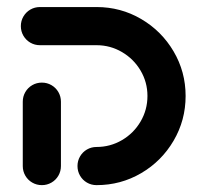

<svg xmlns="http://www.w3.org/2000/svg" viewBox="-20 -539 597 559"><path d="M101.9 -298.5Q117 -298.5 129.8 -291.1Q142.6 -283.7 150 -270.9Q157.4 -258.1 157.4 -243V-55.6Q157.4 -40.4 150 -27.6Q142.6 -14.8 129.8 -7.4Q117 0 101.9 0Q86.7 0 73.9 -7.4Q61.1 -14.8 53.7 -27.6Q46.3 -40.4 46.3 -55.6V-243Q46.3 -258.1 53.7 -270.9Q61.1 -283.7 73.9 -291.1Q86.7 -298.5 101.9 -298.5ZM205.6 -55.6Q205.6 -70.7 213 -83.5Q220.4 -96.3 233.1 -103.7Q245.9 -111.1 261.1 -111.1Q301.1 -111.1 335.2 -131.1Q369.3 -151.1 389.3 -185.2Q409.3 -219.3 409.3 -259.6Q409.3 -299.6 389.3 -333.5Q369.3 -367.4 335.2 -387.4Q301.1 -407.4 261.1 -407.4H96.3Q81.1 -407.4 68.3 -414.8Q55.6 -422.2 48.1 -435Q40.7 -447.8 40.7 -463Q40.7 -478.1 48.1 -490.9Q55.6 -503.7 68.3 -511.1Q81.1 -518.5 96.3 -518.5H261.1Q331.5 -518.5 390.9 -483.7Q450.4 -448.9 485.4 -389.4Q520.4 -330 520.4 -259.6Q520.4 -188.9 485.4 -129.3Q450.4 -69.6 390.9 -34.8Q331.5 0 261.1 0Q245.9 0 233.1 -7.4Q220.4 -14.8 213 -27.6Q205.6 -40.4 205.6 -55.6Z"/></svg>

Font: 26F Galaxy Sans
Style: Regular
Weight: 400
Designer: C₂₉H₂₅N₃O₅
Version: Version 1.100;FEAKit 1.0